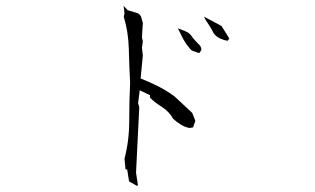

<svg xmlns="http://www.w3.org/2000/svg" viewBox="-20 -719 1040 634"><path d="M475.1 -404.8V-396.5Q492.2 -379.9 514.2 -366.2Q539.1 -350.1 551.8 -326.7Q563.5 -315.9 577.1 -307.6Q590.8 -299.3 605.5 -296.4L617.7 -298.3L625 -320.3L614.7 -346.2L556.6 -400.4Q532.2 -418.5 505.4 -432.4Q478.5 -446.3 444.3 -460L451.7 -536.1L448.7 -561.5L451.7 -582.5L448.7 -595.2L451.7 -643.6L445.3 -665.5Q438.5 -675.3 429.2 -677.2Q416 -680.7 402.3 -685.1L388.2 -699.2L391.1 -675.3L388.7 -663.6Q403.8 -614.3 405.3 -558.3Q406.7 -502.4 409.7 -446.3Q406.7 -384.8 406.7 -319.6Q406.7 -254.4 391.1 -194.8L394.5 -159.7H399.9L406.2 -120.1L431.6 -105.5L435.1 -106.9L435.5 -107.4L429.2 -148.9L439.9 -365.2L436 -378.4L441.4 -420.9ZM567.4 -625.5Q574.7 -610.8 582 -595.7Q592.8 -574.7 608.4 -557.1Q611.8 -552.2 619.9 -549.8Q627.9 -547.4 636.7 -543.9L640.1 -545.9L645 -554.7Q644.5 -564.9 637.7 -571.3Q627.4 -581.1 617.2 -593.3Q612.8 -600.6 606.7 -606.7Q600.6 -612.8 589.8 -616.9Q579.1 -621.1 567.4 -625.5ZM686 -608.4Q694.3 -597.7 706.1 -592.3Q718.8 -586.4 730 -584.5Q731.9 -584.5 732.9 -585.9Q734.9 -588.9 737.3 -591.8L711.4 -633.3L653.3 -664.1Q658.7 -652.8 665 -644Q677.2 -627 686 -608.4Z"/></svg>

Font: Bakudai
Style: ExtraLight
Weight: 200
Version: Version 1.48